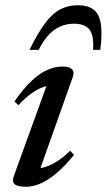

<svg xmlns="http://www.w3.org/2000/svg" viewBox="-20 -702 407 733"><path d="M32.5 -29 164 -392 182 -376Q163.5 -376.5 142 -368.5Q120.5 -360.5 97.5 -343.5Q74.5 -326.5 50.5 -300.5L35 -314.5Q71 -366 102.5 -395Q134 -424 162.8 -436Q191.5 -448 218 -448Q244 -448 254.5 -438Q265 -428 258 -408.5L126 -36.5L112 -60Q130 -58 151.8 -64.2Q173.5 -70.5 197.8 -86Q222 -101.5 248 -126.5L262.5 -110.5Q226 -66 193.8 -39.2Q161.5 -12.5 133.2 -0.8Q105 11 79 11Q47 11 36 1.2Q25 -8.5 32.5 -29ZM262.5 -611.5Q235.5 -611.5 211.5 -601.5Q187.5 -591.5 166.8 -569.8Q146 -548 127.5 -511.5H92.5Q124.5 -576.5 152.2 -613.5Q180 -650.5 209.8 -666.2Q239.5 -682 277.5 -682Q314.5 -682 336.2 -666.2Q358 -650.5 364.5 -613.2Q371 -576 363 -511.5H335.5Q339 -568 321 -589.8Q303 -611.5 262.5 -611.5Z"/></svg>

Font: Newsreader 24pt Medium
Style: Italic
Weight: 500
Italic angle: -17°
Designer: Hugues Gentile
Foundry: Production Type
Version: Version 1.003